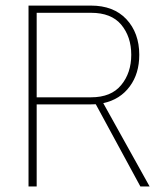

<svg xmlns="http://www.w3.org/2000/svg" viewBox="-20 -670 578 690"><path d="M111.8 -294.9H307.1C313 -294.9 318.8 -294.9 324.2 -295.4L484.4 0H517.6L351.1 -299.3C391.6 -308.1 423.3 -328.1 446.3 -359.4C469.2 -390.1 480.5 -428.2 480.5 -473.1C480.5 -525.4 464.8 -568.4 434.1 -601.1C403.3 -633.8 360.8 -649.9 307.1 -649.9H82.5V0H111.8ZM307.1 -624C355.5 -624 391.6 -609.9 415.5 -581.5C439.5 -552.7 451.7 -516.6 451.7 -473.1C451.7 -429.7 439.5 -393.1 415.5 -364.3C391.6 -335 355.5 -320.3 307.1 -320.3H111.8V-624Z"/></svg>

Font: Estedad Thin
Style: Regular
Weight: 100
Designer: Amin Abedi
Version: Version 7.3